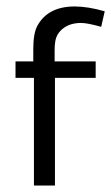

<svg xmlns="http://www.w3.org/2000/svg" viewBox="-20 -574 344 594"><path d="M151 -446Q149 -434 149 -419V-384H276V-333H150V0H85V-333H28V-384H83V-423Q83 -472 96 -495Q129 -554 211 -554Q252 -554 304 -539L293 -491Q250 -503 231 -503Q198 -503 176.5 -487Q155 -471 151 -446Z"/></svg>

Font: Cambay Devanagari
Style: Regular
Weight: 400
Designer: Pooja Saxena
Foundry: Pooja Saxena
Version: Version 1.180;PS 001.180;hotconv 1.0.70;makeotf.lib2.5.58329